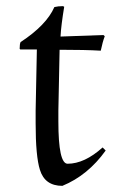

<svg xmlns="http://www.w3.org/2000/svg" viewBox="-20 -590 384 625"><path d="M170 -195Q170 -57 200 -57Q255 -57 314 -110L324 -100Q266 -19 183 15Q126 15 110 -37Q96 -81 96 -189Q96 -208 96 -230L100 -429H46L44 -431Q44 -447 47 -453Q131 -508 157 -567Q169 -570 185 -570L189 -568Q179 -508 177 -471L317 -476L321 -472Q314 -454 308 -425Q257 -428 174 -428L170 -230Q170 -212 170 -195Z"/></svg>

Font: Almendra
Style: Regular
Weight: 400
Designer: Ana Sanfelippo
Foundry: Ana Sanfelippo
Version: Version 1.004